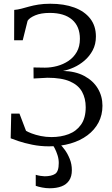

<svg xmlns="http://www.w3.org/2000/svg" viewBox="-20 -771 596 1026"><path d="M242 11Q194.5 11 152 2.2Q109.5 -6.5 79.2 -16.8Q49 -27 37 -32L40 -164H84L119 -72Q128.5 -66 149.2 -58Q170 -50 197.8 -44.2Q225.5 -38.5 255 -38.5Q305.5 -38.5 347 -54.2Q388.5 -70 413.2 -105.2Q438 -140.5 438 -198Q438 -245 418.5 -280.5Q399 -316 354.2 -335.8Q309.5 -355.5 234 -355.5L159.5 -351.5L159 -410.5L220 -409.5Q252.5 -409.5 285.2 -418.2Q318 -427 345.8 -445.5Q373.5 -464 390.2 -493.2Q407 -522.5 407 -563.5Q407 -630 365.2 -666Q323.5 -702 246 -702Q199 -702 168.2 -689Q137.5 -676 127.5 -660L101.5 -556H55.5L56 -718Q74.5 -719.5 93.8 -724.5Q113 -729.5 135.2 -735.8Q157.5 -742 185.2 -746.5Q213 -751 248.5 -751Q322.5 -751 377.2 -730.8Q432 -710.5 462.2 -671.5Q492.5 -632.5 492.5 -576Q492.5 -534.5 475.5 -502.5Q458.5 -470.5 431.8 -447.5Q405 -424.5 374.5 -410.8Q344 -397 316.5 -392Q383 -390.5 430.2 -365.2Q477.5 -340 502.5 -298.5Q527.5 -257 527.5 -206Q527.5 -156.5 506.5 -116.5Q485.5 -76.5 447.2 -48Q409 -19.5 356.8 -4.2Q304.5 11 242 11ZM245.5 235Q225.5 235 205 231Q184.5 227 171 222V163Q181.5 166.5 196 168.8Q210.5 171 218 171Q255 171 274.5 158.2Q294 145.5 294 100Q294 79 287.5 58.5Q281 38 272.8 22.2Q264.5 6.5 260 0H283H301Q311.5 9.5 326.5 30Q341.5 50.5 352.8 78.5Q364 106.5 364 138Q364 172 349.5 193.5Q335 215 308.5 225Q282 235 245.5 235Z"/></svg>

Font: Merriweather Light
Style: Regular
Weight: 300
Designer: Eben Sorkin
Foundry: Eben Sorkin
Version: Version 2.100